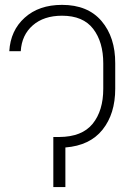

<svg xmlns="http://www.w3.org/2000/svg" viewBox="-20 -757 504 777"><path d="M206.5 -202.6H219.7Q312 -203.1 355 -256.1Q397.9 -309.1 397.9 -397.9V-500.5Q397.9 -586.9 357.2 -640.1Q316.4 -693.4 231 -693.4Q157.2 -693.4 112.5 -654.3Q67.9 -615.2 64 -549.8H17.6Q22.5 -633.8 80.1 -685.5Q137.7 -737.3 231 -737.3Q335.4 -737.3 391.1 -671.6Q446.8 -606 446.3 -500.5V-397.9Q446.3 -296.4 395 -232.2Q343.8 -168 244.6 -160.2V0H195.8V-202.6Z"/></svg>

Font: Inter Display Extra Light
Style: Regular
Weight: 200
Designer: Rasmus Andersson
Foundry: rsms
Version: Version 4.000;git-4fc901f